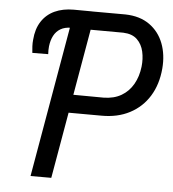

<svg xmlns="http://www.w3.org/2000/svg" viewBox="-51 -758 725 806"><g transform="rotate(5 311.0 -355.5)"><path d="M291.5 -633.8 223.1 -634.8Q196.3 -634.8 178.2 -624Q160.2 -613.3 150.1 -594Q140.1 -574.7 137.2 -549.3Q136.2 -541 136.2 -532.7Q136.2 -524.4 136.7 -516.1L69.8 -515.6Q68.4 -529.3 67.6 -543.2Q66.9 -557.1 68.4 -570.8Q71.8 -616.7 92.3 -648.2Q112.8 -679.7 147.2 -695.6Q181.6 -711.4 227.1 -711.4L305.2 -710.9ZM381.8 -278.3 224.6 -278.8 238.3 -355.5 384.3 -354.5Q427.7 -355 459 -373.3Q490.2 -391.6 508.5 -423.8Q526.9 -456.1 531.7 -497.6Q535.6 -530.8 528.8 -561.3Q522 -591.8 501.5 -611.8Q481 -631.8 442.9 -633.3L305.2 -633.8L194.8 0H107.4L231 -710.9L445.3 -710.4Q506.3 -709 546.9 -680.2Q587.4 -651.4 605.7 -603.8Q624 -556.2 619.1 -497.6Q613.3 -430.2 582.8 -380.9Q552.2 -331.5 501 -304.7Q449.7 -277.8 381.8 -278.3Z"/></g></svg>

Font: Roboto Condensed
Style: Italic
Weight: 400
Italic angle: -12°
Designer: Christian Robertson
Foundry: Google
Version: Version 3.0